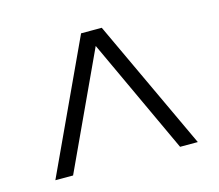

<svg xmlns="http://www.w3.org/2000/svg" viewBox="-67 -610 643 565"><g transform="rotate(-15 254.0 -328.0)"><path d="M471 -129H417L254 -480L91 -129H37L222 -527H285Z"/></g></svg>

Font: Gontserrat Light
Style: Regular
Weight: 300
Designer: Julieta Ulanovsky
Foundry: Julieta Ulanovsky
Version: Version 6.001